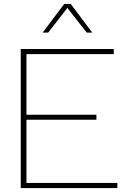

<svg xmlns="http://www.w3.org/2000/svg" viewBox="-20 -952 633 972"><path d="M447 -787H419L321 -912L224 -787H196L305 -932H338ZM85 0V-704H556V-678H114V-371H468V-346H114V-26H574V0Z"/></svg>

Font: Prodigy Sans ExtraLight
Style: Regular
Weight: 200
Designer: Wei Huang
Foundry: Wei Huang
Version: Version 1.003; ttfautohint (v1.8.3)